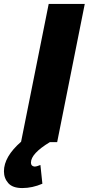

<svg xmlns="http://www.w3.org/2000/svg" viewBox="-93 -721 450 974"><path d="M20 233Q-29 233 -51 208Q-73 183 -73 148Q-73 74 14 -2L154 -701H337L197 0H160Q64 58 64 104Q64 122 82 124Q93 124 112 116L122 211Q71 233 20 233Z"/></svg>

Font: Argentum Novus
Style: Bold Italic
Weight: 700
Designer: Julieta Ulanovsky (font) & Cristiano Sobral (main changes)
Foundry: Julieta Ulanovsky (font) & Cristiano Sobral (main changes)
Version: Version 3.00;November 27, 2020;FontCreator 13.0.0.2655 64-bi